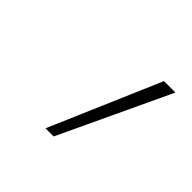

<svg xmlns="http://www.w3.org/2000/svg" viewBox="-79 -760 400 400"><g transform="rotate(45 121.0 -560.0)"><path d="M94.2 -438 199.2 -682.1H232.9L118.2 -438Z"/></g></svg>

Font: Fira Sans Compressed UltraLight
Style: Italic
Weight: 200
Width: 3
Italic angle: -8°
Designer: Carrois Corporate & Edenspiekermann AG
Foundry: Carrois Corporate GbR & Edenspiekermann AG
Version: Version 4.203;PS 004.203;hotconv 1.0.88;makeotf.lib2.5.64775